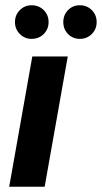

<svg xmlns="http://www.w3.org/2000/svg" viewBox="-20 -711 388 731"><path d="M15 0 103 -496H238L150 0ZM100 -563Q74 -563 55.5 -581.5Q37 -600 37 -627Q37 -654 55.5 -672.5Q74 -691 100 -691Q128 -691 146.5 -672.5Q165 -654 165 -627Q165 -600 146.5 -581.5Q128 -563 100 -563ZM284 -563Q257 -563 239 -581.5Q221 -600 221 -627Q221 -654 239 -672.5Q257 -691 284 -691Q311 -691 329.5 -672.5Q348 -654 348 -627Q348 -600 329.5 -581.5Q311 -563 284 -563Z"/></svg>

Font: DM Sans 28pt
Style: Bold Italic
Weight: 700
Italic angle: -10°
Version: Version 4.004;gftools[0.9.30]